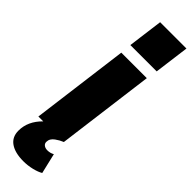

<svg xmlns="http://www.w3.org/2000/svg" viewBox="-357 -772 980 980"><g transform="rotate(45 133.0 -282.0)"><path d="M288.1 -779.8 263.2 -589.8H73.2L98.1 -779.8ZM-22 123Q-22 54.7 34.2 0H-1L67.9 -529.8H252L183.1 0Q169.9 5.9 162.1 10Q154.3 14.2 142.6 22.5Q130.9 30.8 125 40.8Q119.1 50.8 119.1 63Q119.1 75.2 128.7 82.5Q138.2 89.8 153.8 89.8Q173.8 89.8 190.9 80.1L216.8 189.9Q199.2 200.7 168.5 208.3Q137.7 215.8 106 215.8Q45.9 215.8 12 192.4Q-22 168.9 -22 123Z"/></g></svg>

Font: Cooper Hewitt
Style: Heavy Italic
Weight: 714
Designer: Village Type and Design LLC
Foundry: Cooper Hewitt Smithsonian Design Museum
Version: 1.000